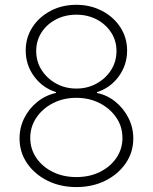

<svg xmlns="http://www.w3.org/2000/svg" viewBox="-20 -757 626 787"><path d="M293 9.8Q227.1 9.8 174.3 -16.6Q121.6 -43 90.8 -88.1Q60.1 -133.3 60.1 -189.5Q60.1 -233.9 79.3 -272.7Q98.6 -311.5 132.6 -339.1Q166.5 -366.7 209.5 -376V-379.4Q154.3 -397 119.9 -443.8Q85.4 -490.7 85.4 -549.8Q85.4 -603 112.8 -645.3Q140.1 -687.5 187.3 -712.4Q234.4 -737.3 293 -737.3Q350.6 -737.3 397.9 -712.6Q445.3 -688 473.1 -645.5Q501 -603 501 -549.8Q501 -490.7 466.6 -443.6Q432.1 -396.5 377.4 -379.4V-376Q419.9 -367.2 453.6 -339.6Q487.3 -312 506.8 -272.9Q526.4 -233.9 526.4 -189.5Q526.4 -133.3 495.6 -88.1Q464.8 -43 412.1 -16.6Q359.4 9.8 293 9.8ZM293 -31.2Q347.7 -31.2 390.1 -52.5Q432.6 -73.7 457.3 -110.1Q481.9 -146.5 481.9 -191.4Q481.9 -237.8 456.8 -274.9Q431.6 -312 388.9 -334Q346.2 -356 293 -356Q239.7 -356 197 -334Q154.3 -312 129.2 -274.9Q104 -237.8 104 -191.4Q104 -146.5 128.7 -110.1Q153.3 -73.7 196 -52.5Q238.8 -31.2 293 -31.2ZM293 -394Q338.9 -394 376.2 -414.8Q413.6 -435.5 435.5 -470.2Q457.5 -504.9 457.5 -547.9Q457.5 -590.3 435.5 -624Q413.6 -657.7 376.5 -677.2Q339.4 -696.8 293 -696.8Q246.6 -696.8 209.2 -677.2Q171.9 -657.7 150.1 -624Q128.4 -590.3 128.4 -547.9Q128.4 -504.9 150.4 -470.2Q172.4 -435.5 209.7 -414.8Q247.1 -394 293 -394Z"/></svg>

Font: Inter Tight ExtraLight
Style: Regular
Weight: 250
Designer: Rasmus Andersson
Foundry: rsms
Version: Version 3.004